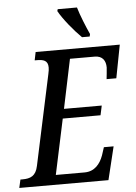

<svg xmlns="http://www.w3.org/2000/svg" viewBox="-80 -977 722 1023"><g transform="rotate(-5 281.0 -465.5)"><path d="M384 -771H425L428 -784C410 -823 383 -889 371 -931H268L265 -921C289 -877 343 -811 384 -771ZM-19 0H458L501 -177H449L435 -134C419 -90 389 -52 335 -52H181L244 -348H446L457 -399H255L310 -662H442C485 -662 501 -634 501 -599C501 -591 496 -546 495 -537H547L581 -714H131L122 -670H133C168 -670 193 -664 193 -626C193 -617 192 -607 188 -590L85 -109C74 -55 44 -44 2 -44H-9Z"/></g></svg>

Font: Noto Serif Condensed Medium
Style: Italic
Weight: 500
Width: 3
Italic angle: -12°
Designer: Monotype Design Team
Foundry: Monotype Imaging Inc.
Version: Version 2.013